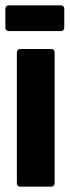

<svg xmlns="http://www.w3.org/2000/svg" viewBox="-30 -697 260 717"><path d="M33 -12V-502Q33 -507 36.5 -510.5Q40 -514 45 -514H162Q167 -514 170.5 -510.5Q174 -507 174 -502V-12Q174 -7 170.5 -3.5Q167 0 162 0H45Q40 0 36.5 -3.5Q33 -7 33 -12ZM-10 -593V-665Q-10 -670 -6.5 -673.5Q-3 -677 2 -677H198Q203 -677 206.5 -673.5Q210 -670 210 -665V-593Q210 -588 206.5 -584.5Q203 -581 198 -581H2Q-3 -581 -6.5 -584.5Q-10 -588 -10 -593Z"/></svg>

Font: Barlow Condensed
Style: Bold
Weight: 700
Width: 3
Designer: Jeremy Tribby
Foundry: Tribby Type
Version: Version 1.500